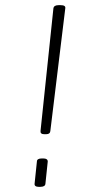

<svg xmlns="http://www.w3.org/2000/svg" viewBox="-20 -722 362 744"><path d="M151 -202Q136 -202 137 -214L187 -690Q189 -702 207 -702H215Q235 -702 233 -690L175 -214Q174 -202 159 -202ZM130 2Q113 2 114 -10L123 -96Q123 -108 142 -108H148Q165 -108 165 -96L156 -10Q155 2 136 2Z"/></svg>

Font: Asap Expanded Expanded Thin
Style: Italic
Weight: 100
Width: 7
Italic angle: -6°
Designer: Pablo Cosgaya
Foundry: Omnibus-Type
Version: Version 3.001; ttfautohint (v1.8.4.7-5d5b)